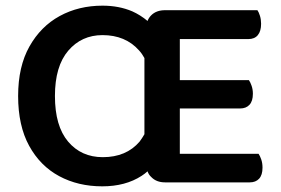

<svg xmlns="http://www.w3.org/2000/svg" viewBox="-20 -643 992 678"><path d="M563 1Q532 1 514 -18Q505 -26 501 -38Q491 -29 480 -22Q423 15 341 15Q256 15 189 -21Q122 -57 83 -128Q44 -199 44 -304Q44 -408 84 -479Q124 -550 191 -586.5Q258 -623 342 -623Q400 -623 447 -603Q476 -590 501 -569Q505 -580 514 -589Q532 -607 563 -607H889Q894 -600 898 -587Q902 -574 902 -559Q902 -533 890.5 -519Q879 -505 857 -505H615V-360H859Q864 -353 868.5 -340Q873 -327 873 -312Q873 -286 861 -273Q849 -260 828 -260H615V-100H893Q898 -93 902.5 -80Q907 -67 907 -51Q907 -25 895 -12Q883 1 862 1ZM490 -438Q482 -453 471 -465Q423 -519 342 -519Q268 -519 221 -464Q174 -409 174 -304Q174 -198 220.5 -143Q267 -88 343 -88Q426 -88 473 -143Q482 -155 490 -169Z"/></svg>

Font: Baloo Bhaijaan 2 SemiBold
Style: Regular
Weight: 600
Designer: Sanskriti Dholi, Noopur Datye and Ek Type
Foundry: Ek Type
Version: Version 1.700